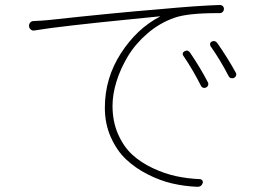

<svg xmlns="http://www.w3.org/2000/svg" viewBox="-20 -715 1040 759"><path d="M705.1 -494.1Q701.2 -499 702.6 -504.4Q704.1 -509.8 710 -512.7Q722.7 -519.5 731.4 -506.8Q772.5 -446.3 801.8 -389.6Q804.7 -383.8 802.7 -377.9Q800.8 -372.1 794.9 -369.1Q789.1 -366.2 783.2 -368.2Q777.3 -370.1 774.4 -376Q741.2 -441.4 705.1 -494.1ZM812.5 -532.2Q809.6 -537.1 810.5 -542.5Q811.5 -547.9 817.4 -550.8Q830.1 -556.6 838.9 -544.9Q879.9 -486.3 912.1 -427.7Q914.1 -424.8 914.1 -420.9Q914.1 -418 913.1 -416Q911.1 -410.2 905.3 -407.2Q899.4 -404.3 893.1 -406.2Q886.7 -408.2 883.8 -414.1Q850.6 -478.5 812.5 -532.2ZM117.2 -594.7Q108.4 -592.8 102.5 -597.7Q94.7 -603.5 94.7 -613.3Q94.7 -620.1 98.6 -625Q104.5 -631.8 112.3 -631.8Q141.6 -632.8 171.9 -635.7Q431.6 -664.1 612.3 -678.7Q758.8 -692.4 848.6 -695.3Q848.6 -695.3 849.6 -695.3Q855.5 -695.3 860.4 -691.4Q865.2 -686.5 865.2 -679.7Q865.2 -672.9 860.4 -668Q855.5 -663.1 848.6 -663.1Q843.8 -663.1 838.9 -663.1Q720.7 -663.1 668.9 -644.5Q610.4 -624 562.5 -582.5Q514.6 -541 485.4 -492.2Q456.1 -443.4 440.4 -392.6Q424.8 -341.8 424.8 -296.9Q424.8 -234.4 446.8 -184.6Q468.8 -134.8 502.9 -103.5Q537.1 -72.3 584 -50.3Q630.9 -28.3 676.3 -18.6Q721.7 -8.8 771.5 -6.8Q777.3 -5.9 780.3 -1Q783.2 3.9 781.2 8.8Q776.4 23.4 761.7 23.4Q760.7 23.4 759.8 23.4Q710 21.5 661.1 10.3Q612.3 -1 563.5 -25.9Q514.6 -50.8 478 -85.4Q441.4 -120.1 418 -172.9Q394.5 -225.6 394.5 -289.1Q394.5 -406.2 458 -504.4Q521.5 -602.5 612.3 -649.4Q612.3 -649.4 612.3 -649.9Q612.3 -650.4 611.3 -650.4Q593.8 -648.4 480 -637.2Q366.2 -626 267.6 -614.7Q168.9 -603.5 117.2 -594.7Z"/></svg>

Font: Gen Jyuu Gothic ExtraLight
Style: Regular
Weight: 100
Designer: [Source Han Sans]
Ryoko NISHIZUKA  (kana & ideographs); Paul D. Hunt (Latin, Greek & Cyrillic); Wenlong ZHANG  (bopomofo
Version: Version 1.002.20150607